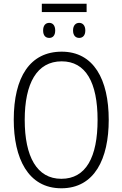

<svg xmlns="http://www.w3.org/2000/svg" viewBox="-20 -1003 659 1033"><path d="M446 -983H205V-938H446ZM245 -880C225 -880 212 -866 212 -839C212 -812 225 -799 245 -799C264 -799 277 -812 277 -839C277 -866 264 -880 245 -880ZM406 -880C387 -880 373 -866 373 -839C373 -812 387 -799 406 -799C425 -799 439 -812 439 -839C439 -866 425 -880 406 -880ZM565 -358C565 -576 484 -725 312 -725C142 -725 54 -589 54 -359C54 -153 130 10 310 10C489 10 565 -149 565 -358ZM113 -358C113 -554 178 -673 312 -673C441 -673 505 -560 505 -358C505 -158 443 -41 310 -41C178 -41 113 -161 113 -358Z"/></svg>

Font: Noto Sans Display SemiCondensed Light
Style: Regular
Weight: 300
Width: 4
Designer: Monotype Design Team
Foundry: Monotype Imaging Inc.
Version: Version 1.900